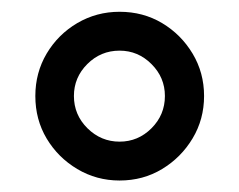

<svg xmlns="http://www.w3.org/2000/svg" viewBox="-20 -797 406 326"><path d="M183 -556.5Q214.5 -556.5 237.2 -579.2Q260 -602 260 -634Q260 -665.5 237.2 -688.2Q214.5 -711 183 -711Q151 -711 128.2 -688.2Q105.5 -665.5 105.5 -634Q105.5 -602 128.5 -579.2Q151.5 -556.5 183 -556.5ZM183 -490.5Q144 -490.5 111.2 -510Q78.5 -529.5 59.2 -561.8Q40 -594 40 -634Q40 -673.5 59.2 -706Q78.5 -738.5 111.2 -757.8Q144 -777 183 -777Q223 -777 255.2 -757.8Q287.5 -738.5 307 -706Q326.5 -673.5 326.5 -634Q326.5 -594.5 307 -562Q287.5 -529.5 255.2 -510Q223 -490.5 183 -490.5Z"/></svg>

Font: Betinya Sans Medium
Style: Regular
Weight: 500
Designer: Jonathan Pinhorn
Version: Version 2.001;December 9, 2019;FontCreator 12.0.0.2547 64-bi